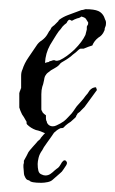

<svg xmlns="http://www.w3.org/2000/svg" viewBox="-20 -289 251 418"><path d="M82 3Q80 3 78 1Q74 -1 68.5 -3Q63 -5 58 -6Q47 -10 39 -18Q37 -21 38 -22Q38 -25 36 -27Q34 -31 32 -34Q30 -37 28 -40Q24 -48 22 -55V-87Q23 -88 23 -89.5Q23 -91 24 -92Q25 -94 25 -95Q25 -96 26 -97V-124Q26 -132 29 -138Q33 -151 42 -164L59 -189Q64 -197 71 -201Q79 -207 83 -214Q84 -216 85 -217.5Q86 -219 87 -221Q89 -223 90 -225Q91 -227 92 -229Q96 -233 98 -234L107 -243Q107 -244 109 -246Q117 -252 127.5 -256Q138 -260 149 -264L157 -267Q160 -267 166 -269Q185 -269 194 -265Q205 -260 209 -246Q212 -242 210 -232Q209 -231 209 -230Q209 -229 208 -227Q208 -223 207 -222Q203 -212 194 -207Q185 -200 181 -190L172 -187L162 -183H155Q152 -182 145 -175Q141 -172 138.5 -170Q136 -168 134 -166Q131 -164 128.5 -162Q126 -160 124 -159L114 -153Q111 -151 109 -148Q105 -144 103 -143Q101 -142 98 -140Q95 -138 91 -136Q81 -129 80 -126Q77 -123 76 -115Q75 -110 74 -106Q73 -102 72 -100Q71 -96 70.5 -92.5Q70 -89 70 -84V-51Q70 -49 71 -48L73 -44L76 -41L80 -38V-31Q80 -27 82 -24Q82 -21 85 -18Q89 -14 95 -14Q97 -14 99 -14.5Q101 -15 103 -16Q112 -20 119 -25Q124 -29 128 -33.5Q132 -38 136 -42Q140 -47 143.5 -52.5Q147 -58 151 -62L159 -71Q162 -74 166 -80Q171 -85 175 -92Q181 -99 189 -99Q191 -93 191 -93L164 -56L157 -49Q155 -46 149 -42Q147 -38 146 -37Q146 -35 144 -33L134 -24Q131 -22 128 -20Q125 -18 123 -16L118 -11Q117 -10 112 -10Q105 -7 100 -2Q95 3 86 3Q84 1 82 3ZM78 -152Q84 -154 86 -154Q88 -156 89.5 -156Q91 -156 93 -157Q98 -159 101 -157Q104 -156 110 -158Q125 -165 142 -181Q159 -198 166 -213L169 -225V-231Q169 -231 171 -235Q172 -235 172 -240L167 -248Q165 -251 157 -253Q154 -250 148 -249Q140 -246 139 -245Q136 -243 134 -245Q131 -247 129 -245Q126 -242 125 -239Q122 -237 120 -235Q118 -233 116 -231Q112 -225 108 -221Q103 -214 98.5 -206.5Q94 -199 89 -191Q79 -173 78 -152ZM70 109Q47 109 44 104Q39 103 37 100.5Q35 98 33 93Q32 90 32 87Q32 83 31.5 80.5Q31 78 31 75V71Q31 68 32 66V61Q36 54 38 50Q40 46 42 42Q44 39 51.5 30.5Q59 22 60 21Q62 18 65 16Q68 14 69 11L75 4Q77 2 78 1Q79 0 79 -1L91 -8Q93 -10 97 -10Q99 -10 101 -9Q103 -8 101 -5Q91 10 82.5 21.5Q74 33 72 38Q66 46 64 54.5Q62 63 62 68Q62 76 63.5 82.5Q65 89 71 91Q73 92 75 92.5Q77 93 79 93Q85 93 90 89.5Q95 86 99 82L104 78Q108 76 112 69L115 64L118 61Q119 60 121 60Q123 60 125 63Q127 66 124 71Q121 75 118 80Q115 85 111 88L95 102Q91 106 83.5 107.5Q76 109 70 109Z"/></svg>

Font: Estonia
Style: Regular
Weight: 400
Designer: Robert E. Leuschke
Foundry: Robert E. Leuschke
Version: Version 1.014; ttfautohint (v1.8.3)